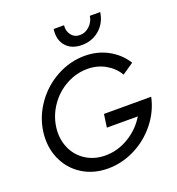

<svg xmlns="http://www.w3.org/2000/svg" viewBox="-156 -1011 1057 1147"><g transform="rotate(-20 372.5 -437.5)"><path d="M45.9 -331.1Q59.1 -423.8 115.2 -502.2Q171.4 -580.6 255.6 -625.7Q339.8 -670.9 432.1 -670.9Q513.7 -670.9 580.3 -634.3Q647 -597.7 686 -535.2L613.8 -485.8Q584.5 -534.7 533.7 -563.2Q482.9 -591.8 420.9 -591.8Q350.1 -591.8 286.4 -557.1Q222.7 -522.5 180.4 -462.2Q138.2 -401.9 127.9 -330.1Q118.2 -258.8 143.6 -198.7Q168.9 -138.7 223.1 -103.8Q277.3 -68.8 348.1 -68.8Q426.3 -68.8 496.3 -111.1Q566.4 -153.3 607.9 -222.2H411.1L422.9 -305.2H723.1Q704.6 -217.3 646.7 -144.8Q588.9 -72.3 506.6 -31.2Q424.3 9.8 335.9 9.8Q243.2 9.8 172.1 -35.4Q101.1 -80.6 67.1 -158.9Q33.2 -237.3 45.9 -331.1ZM314 -884.8H379.9Q375.5 -849.1 395.5 -823Q415.5 -796.9 450.2 -796.9Q484.9 -796.9 512.2 -823Q539.6 -849.1 543.9 -884.8H609.9Q600.6 -818.8 553.7 -777.8Q506.8 -736.8 440.9 -736.8Q375 -736.8 339.8 -777.8Q304.7 -818.8 314 -884.8Z"/></g></svg>

Font: Human Sans
Style: Italic
Weight: 400
Italic angle: -8°
Designer: Tim Radville
Foundry: Continuum
Version: Version 1.000;FEAKit 1.0